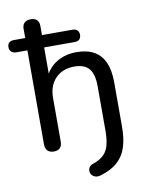

<svg xmlns="http://www.w3.org/2000/svg" viewBox="-114 -781 793 1028"><g transform="rotate(-10 282.5 -266.5)"><path d="M350 176Q334 181 321.5 177.5Q309 174 301.5 165Q294 156 293.5 144.5Q293 133 299 123Q305 113 320 108Q359 95 380 73.5Q401 52 408.5 19.5Q416 -13 416 -57V-297Q416 -362 391 -392Q366 -422 311 -422Q247 -422 208.5 -382.5Q170 -343 170 -276V-40Q170 7 125 7Q103 7 91 -5Q79 -17 79 -40V-551H19Q2 -551 -8 -560Q-18 -569 -18 -585Q-18 -618 19 -618H99L79 -586V-669Q79 -689 91 -700.5Q103 -712 125 -712Q147 -712 158.5 -700.5Q170 -689 170 -669V-586L150 -618H335Q353 -618 362 -609Q371 -600 371 -585Q371 -551 335 -551H170V-381H157Q179 -438 226.5 -467Q274 -496 335 -496Q393 -496 431 -474.5Q469 -453 488 -410Q507 -367 507 -302V-60Q507 4 492 50.5Q477 97 442.5 128Q408 159 350 176Z"/></g></svg>

Font: Nunito Medium
Style: Regular
Weight: 500
Designer: Vernon Adams
Foundry: Vernon Adams
Version: Version 3.601